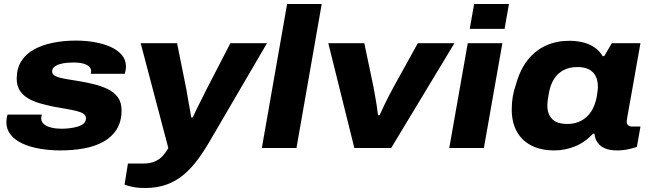

<svg xmlns="http://www.w3.org/2000/svg" viewBox="-20 -744 3265 965"><path d="M283 12Q229 12 180 3.5Q131 -5 93 -22.5Q55 -40 33.5 -67Q12 -94 12 -130Q12 -139 13.5 -149Q15 -159 18 -168H191Q189 -163 188 -158.5Q187 -154 187 -150Q187 -132 201 -120Q215 -108 238.5 -102.5Q262 -97 290 -97Q309 -97 330 -99.5Q351 -102 370 -107.5Q389 -113 400.5 -123Q412 -133 412 -149Q412 -164 399 -172.5Q386 -181 363.5 -186.5Q341 -192 311.5 -197Q282 -202 249 -208Q215 -215 181.5 -224.5Q148 -234 121.5 -249.5Q95 -265 79.5 -289Q64 -313 64 -348Q64 -400 87 -436.5Q110 -473 151 -495.5Q192 -518 246 -529Q300 -540 361 -540Q411 -540 456 -532Q501 -524 536.5 -508Q572 -492 592.5 -467.5Q613 -443 613 -410Q613 -400 611 -389.5Q609 -379 607 -373H436Q437 -378 437.5 -381Q438 -384 438 -386Q438 -401 426 -411Q414 -421 394.5 -425.5Q375 -430 351 -430Q336 -430 317.5 -428.5Q299 -427 281.5 -422Q264 -417 253 -408Q242 -399 242 -385Q242 -369 261 -360.5Q280 -352 311 -347Q342 -342 378 -336Q414 -330 451 -321Q488 -312 520 -297Q552 -282 571.5 -256Q591 -230 591 -190Q591 -133 566.5 -94Q542 -55 499.5 -31.5Q457 -8 401.5 2Q346 12 283 12Z M709 201Q673 201 647 195.5Q621 190 606 184L623 78H699Q735 78 758.5 67.5Q782 57 798 39.5Q814 22 826 0L687 -527H870L917 -293Q920 -273 924.5 -248.5Q929 -224 933.5 -199Q938 -174 941 -154H949Q954 -166 962.5 -183.5Q971 -201 980.5 -220Q990 -239 999.5 -257.5Q1009 -276 1016 -291L1138 -527H1322L1034 -34Q1005 16 973.5 58.5Q942 101 904.5 133Q867 165 819 183Q771 201 709 201Z M1296 0 1423 -724H1597L1470 0Z M1761 0 1630 -527H1811L1857 -308Q1860 -291 1864.5 -266.5Q1869 -242 1873 -216Q1877 -190 1880 -165H1888Q1899 -190 1911.5 -216Q1924 -242 1936.5 -266Q1949 -290 1959 -308L2080 -527H2264L1946 0Z M2341 -599 2363 -724H2538L2516 -599ZM2238 0 2331 -527H2505L2412 0Z M2766 12Q2701 12 2653 -11.5Q2605 -35 2578.5 -81Q2552 -127 2552 -195Q2552 -229 2557.5 -260Q2563 -291 2573 -319Q2594 -395 2633 -443.5Q2672 -492 2725 -515.5Q2778 -539 2841 -539Q2876 -539 2908 -531.5Q2940 -524 2966 -507Q2992 -490 3009 -462H3017L3055 -527H3199L3177 -404Q3171 -369 3164.5 -332.5Q3158 -296 3152 -262.5Q3146 -229 3141 -201.5Q3136 -174 3133 -156.5Q3130 -139 3130 -135Q3130 -121 3137 -114.5Q3144 -108 3157 -108H3199L3181 -6Q3166 0 3138.5 6Q3111 12 3081 12Q3046 12 3021.5 2Q2997 -8 2984 -27Q2977 -36 2973 -47.5Q2969 -59 2968 -72H2960Q2921 -29 2870.5 -8.5Q2820 12 2766 12ZM2832 -121Q2863 -121 2887.5 -131Q2912 -141 2930.5 -158.5Q2949 -176 2961 -201Q2973 -226 2979 -256Q2981 -271 2982.5 -280Q2984 -289 2984.5 -296Q2985 -303 2985 -308Q2985 -339 2974 -361Q2963 -383 2940.5 -395Q2918 -407 2883 -407Q2841 -407 2811.5 -391Q2782 -375 2764 -346Q2746 -317 2739 -277Q2735 -257 2733.5 -245Q2732 -233 2731.5 -226Q2731 -219 2731 -213Q2731 -170 2755.5 -145.5Q2780 -121 2832 -121Z"/></svg>

Font: Archivo SemiExpanded ExtraBold
Style: Italic
Weight: 800
Width: 6
Italic angle: -10°
Designer: Hector Gatti
Foundry: Omnibus-Type
Version: Version 2.001